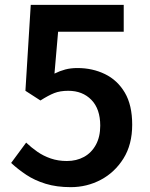

<svg xmlns="http://www.w3.org/2000/svg" viewBox="-20 -759 620 793"><path d="M272 14Q214 14 168.5 0Q123 -14 88.5 -37Q54 -60 26 -86L88 -170Q109 -150 134 -132.5Q159 -115 189.5 -104.5Q220 -94 256 -94Q296 -94 327 -111Q358 -128 376 -161Q394 -194 394 -240Q394 -309 357.5 -346.5Q321 -384 262 -384Q228 -384 204 -374.5Q180 -365 147 -344L85 -384L107 -739H491V-628H220L205 -455Q227 -466 249.5 -472Q272 -478 300 -478Q362 -478 413.5 -453Q465 -428 495.5 -376.5Q526 -325 526 -244Q526 -162 490 -104.5Q454 -47 396.5 -16.5Q339 14 272 14Z"/></svg>

Font: Noto Sans JP SemiBold
Style: Regular
Weight: 600
Designer: Ryoko NISHIZUKA  (kana, bopomofo & ideographs); Paul D. Hunt (Latin, Greek & Cyrillic); Sandoll Communications , Soo-you
Foundry: Adobe
Version: Version 2.004-H2;hotconv 1.0.118;makeotfexe 2.5.65603